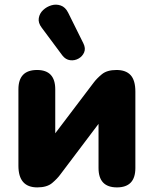

<svg xmlns="http://www.w3.org/2000/svg" viewBox="-20 -805 668 834"><path d="M251 -564 161 -685Q145 -706 148.5 -726.5Q152 -747 167.5 -761.5Q183 -776 203.5 -782Q224 -788 244 -781Q264 -774 276 -750L342 -617Q353 -595 345.5 -577.5Q338 -560 321 -550.5Q304 -541 284.5 -543.5Q265 -546 251 -564ZM142 9Q60 9 60 -85V-417Q60 -501 141 -501Q220 -501 220 -417V-226L386 -445Q400 -464 422.5 -482.5Q445 -501 486 -501Q527 -501 547.5 -478.5Q568 -456 568 -407V-75Q568 9 488 9Q408 9 408 -75V-267L242 -47Q229 -29 206.5 -10Q184 9 142 9Z"/></svg>

Font: Chiron GoRound TC H
Style: Regular
Weight: 900
Designer: Ryoko NISHIZUKA 西塚涼子 (kana, bopomofo & ideographs); Paul D. Hunt (Latin, Greek & Cyrillic); Sandoll Communications 산돌커뮤니
Foundry: Adobe
Version: Version 1.000;hotconv 1.1.1;makeotfexe 2.6.0